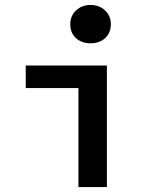

<svg xmlns="http://www.w3.org/2000/svg" viewBox="-20 -756 640 776"><path d="M297 0V-400H84V-491H412V0ZM264 -658Q264 -692 287.5 -714Q311 -736 346 -736Q381 -736 404.5 -714Q428 -692 428 -658Q428 -623 405 -602Q382 -581 346 -581Q310 -581 287 -602Q264 -623 264 -658Z"/></svg>

Font: TypoPRO Source Code Pro
Style: Regular
Weight: 600
Monospace: yes
Designer: Paul D. Hunt, Teo Tuominen
Foundry: Adobe Systems Incorporated
Version: Version 2.010;PS 1.0;hotconv 1.0.84;makeotf.lib2.5.63406